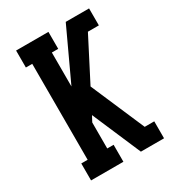

<svg xmlns="http://www.w3.org/2000/svg" viewBox="-178 -838 855 941"><g transform="rotate(-30 250.0 -367.5)"><path d="M59 0V-96H95V-639H59V-735H242V-639H206V-447L340 -735H472V-639H410L287 -400L418 -96H472V0H341L223 -275L206 -243V-96H242V0Z"/></g></svg>

Font: Iosevka Slab
Style: Bold
Weight: 700
Monospace: yes
Designer: Belleve Invis
Foundry: Belleve Invis
Version: Version 11.1.1; ttfautohint (v1.8.3)